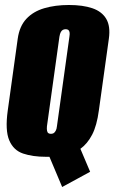

<svg xmlns="http://www.w3.org/2000/svg" viewBox="-20 -620 458 769"><path d="M229 129 178 8Q174 8 171 8Q168 8 164 8Q111 8 72.5 -5Q34 -18 17 -58Q0 -98 11 -177L51 -465Q58 -515 85.5 -544.5Q113 -574 157 -587Q201 -600 256 -600Q312 -600 350 -587Q388 -574 405.5 -544.5Q423 -515 416 -465L376 -178Q368 -117 349 -80.5Q330 -44 302 -24L341 68ZM184 -84Q190 -84 194.5 -86.5Q199 -89 203 -96Q207 -103 208 -114L258 -473Q260 -485 258.5 -491.5Q257 -498 253 -500.5Q249 -503 243 -503Q237 -503 232 -500.5Q227 -498 223.5 -491.5Q220 -485 218 -473L168 -114Q167 -103 168.5 -96Q170 -89 174 -86.5Q178 -84 184 -84Z"/></svg>

Font: Alumni Sans Black
Style: Italic
Weight: 900
Italic angle: -8°
Version: Version 1.016